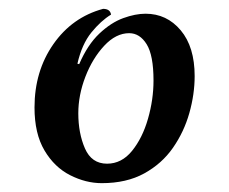

<svg xmlns="http://www.w3.org/2000/svg" viewBox="-20 -854 518 434"><path d="M210 -440Q174 -440 138.5 -458Q103 -476 80.5 -514Q58 -552 58 -611Q58 -693 100.5 -754Q143 -815 213 -834Q229 -834 231 -821Q208 -807 186.5 -780.5Q165 -754 155 -710L159 -709Q178 -753 204.5 -778Q231 -803 258.5 -813Q286 -823 309 -823Q357 -823 388.5 -785.5Q420 -748 420 -682Q420 -641 408 -598.5Q396 -556 371 -520Q346 -484 306 -462Q266 -440 210 -440ZM222 -484Q255 -484 278.5 -513Q302 -542 314.5 -585.5Q327 -629 327 -672Q327 -729 311.5 -754Q296 -779 272 -779Q242 -779 215.5 -750.5Q189 -722 173 -680.5Q157 -639 157 -598Q157 -553 172 -518.5Q187 -484 222 -484Z"/></svg>

Font: Merienda Medium
Style: Regular
Weight: 500
Designer: Eduardo Rodriguez Tunni
Foundry: Eduardo Rodriguez Tunni
Version: Version 2.001; ttfautohint (v1.8.4.7-5d5b)